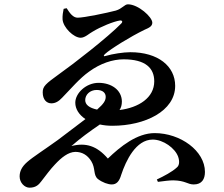

<svg xmlns="http://www.w3.org/2000/svg" viewBox="-20 -810 1040 890"><path d="M428 -393C458 -393 470 -378 470 -361C470 -344 461 -329 430 -302C393 -310 375 -325 375 -346C375 -371 397 -393 428 -393ZM275 -769C272 -755 269 -737 270 -720C273 -682 322 -635 354 -635C374 -635 395 -656 409 -663C446 -686 508 -711 536 -715C547 -716 550 -709 542 -701C481 -638 316 -510 256 -468C191 -421 178 -410 178 -382C178 -347 197 -331 218 -331C237 -331 252 -340 268 -357C310 -400 349 -447 393 -478C445 -516 502 -535 553 -535C655 -535 695 -494 695 -433C695 -357 623 -311 534 -300C541 -310 545 -323 545 -340C544 -394 495 -426 437 -426C379 -426 329 -378 329 -334C329 -305 346 -278 376 -258C337 -228 296 -197 248 -161C190 -119 132 -82 106 -59C81 -37 71 -16 71 8C71 37 94 60 117 60C148 60 161 44 171 31C192 4 213 -25 235 -48C265 -80 296 -105 329 -106C360 -106 385 -92 403 -63C424 -29 411 1 434 20C455 36 481 45 498 45C520 45 533 31 542 0C564 -66 610 -163 688 -163C737 -163 792 -123 806 -83C814 -59 810 -42 800 -34C779 -14 739 7 707 22L712 33C742 29 766 26 783 26C840 27 849 45 878 45C916 45 930 20 930 -13C930 -111 816 -193 697 -193C615 -193 538 -131 480 -75C429 -134 378 -150 311 -133C352 -169 396 -201 443 -233C461 -229 480 -227 501 -227C652 -227 792 -295 792 -412C792 -503 713 -568 584 -568C552 -568 501 -560 471 -551C461 -547 458 -551 466 -559C492 -583 584 -640 650 -672C671 -681 686 -688 686 -705C686 -731 621 -790 573 -790C557 -790 547 -770 517 -761C475 -750 370 -728 340 -728C319 -728 304 -748 289 -772Z"/></svg>

Font: Source Han Serif
Style: Bold
Weight: 700
Designer: Ryoko NISHIZUKA 西塚涼子 (kana & ideographs); Frank Grießhammer (Latin, Greek & Cyrillic); Wenlong ZHANG 张文龙 (bopomofo); San
Foundry: Adobe Systems Incorporated
Version: Version 1.001;PS 1.001;hotconv 16.6.54;makeotf.lib2.5.65590